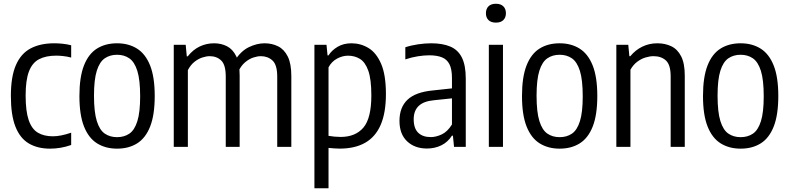

<svg xmlns="http://www.w3.org/2000/svg" viewBox="-20 -781 4196 1021"><path d="M246.6 9.5Q179.7 9.5 133 -18.3Q86.3 -46 62.1 -107.6Q37.8 -169.1 37.8 -271Q37.8 -373.9 64.8 -435.3Q91.7 -496.8 143.3 -523.8Q194.8 -550.8 268.3 -550.8Q290 -550.8 313.2 -548.4Q336.3 -546 358.5 -540.3V-474.9Q336.4 -480.8 315.4 -482.9Q294.5 -485.1 279.6 -485.1Q224 -485.1 187.8 -466.2Q151.6 -447.3 133.9 -401Q116.3 -354.8 116.3 -273.3Q116.3 -189.8 132.5 -142.5Q148.7 -95.2 180.9 -75.7Q213.2 -56.2 260.9 -56.2Q281.8 -56.2 305.7 -60.9Q329.7 -65.6 358.5 -75.4V-10Q329.8 0.1 301.9 4.8Q273.9 9.5 246.6 9.5Z M602.5 9.5Q541.4 9.5 496.3 -18.6Q451.3 -46.7 426.8 -108.2Q402.3 -169.8 402.3 -270.3Q402.3 -371.4 426.6 -433.1Q450.9 -494.8 495.8 -522.8Q540.6 -550.8 602.5 -550.8Q663.7 -550.8 708.8 -522.5Q753.8 -494.3 778.3 -432.6Q802.8 -371 802.8 -270.8Q802.8 -170.1 778.5 -108.4Q754.2 -46.7 709.3 -18.6Q664.5 9.5 602.5 9.5ZM602.5 -51.6Q640.3 -51.6 667.9 -70.3Q695.4 -89 710.3 -136.3Q725.3 -183.5 725.3 -268.8Q725.3 -356 710.3 -404Q695.2 -451.9 667.7 -470.8Q640.1 -489.8 602.5 -489.8Q565 -489.8 537.4 -471.1Q509.8 -452.4 494.8 -405.1Q479.8 -357.8 479.8 -272.3Q479.8 -185.3 494.8 -137.3Q509.7 -89.4 537.2 -70.5Q564.8 -51.6 602.5 -51.6Z M904 0V-542.6H967.5L973.3 -481.4H978.3Q1006.7 -517.2 1042.3 -534Q1078 -550.8 1118.3 -550.8Q1156.2 -550.8 1187.2 -535Q1218.1 -519.1 1236.3 -481.8Q1254.4 -444.4 1254.4 -379.6V0H1180.5V-373.7Q1180.5 -435.9 1156.5 -459.1Q1132.5 -482.3 1095.2 -482.3Q1077.6 -482.3 1056.1 -475.3Q1034.6 -468.4 1014.1 -452.2Q993.6 -436 979 -408.1V0ZM1454.2 0V-373.7Q1454.2 -435.9 1429.2 -459.1Q1404.2 -482.3 1366.9 -482.3Q1349.3 -482.3 1326.9 -475Q1304.6 -467.6 1283.1 -449.6Q1261.6 -431.5 1246.7 -399.2L1228.3 -458.7Q1261.1 -509.9 1303.7 -530.4Q1346.4 -550.8 1386.9 -550.8Q1426.3 -550.8 1458.6 -534.8Q1491 -518.8 1510.1 -480.7Q1529.2 -442.6 1529.2 -376.5V0Z M1652 220V-542.6H1716.3L1721.8 -486.5H1726.9Q1744.1 -513.6 1775.4 -532.2Q1806.7 -550.8 1849 -550.8Q1897.8 -550.8 1939.5 -525.7Q1981.2 -500.6 2006.7 -441.7Q2032.2 -382.8 2032.2 -281Q2032.2 -181.5 2004.4 -117.2Q1976.6 -52.9 1921.8 -21.8Q1866.9 9.3 1786.2 9.3Q1772.3 9.3 1756.6 8.1Q1741 7 1727 5.5V220ZM1791 -52.8Q1870.1 -52.8 1912.4 -102.4Q1954.7 -151.9 1954.7 -273.7Q1954.7 -360 1938.3 -405.5Q1922 -451 1893.9 -467.9Q1865.9 -484.9 1831 -484.9Q1801.2 -484.9 1772.3 -469.3Q1743.4 -453.8 1727 -422.9V-58.6Q1739.6 -56.2 1758 -54.5Q1776.4 -52.8 1791 -52.8Z M2250.2 8.8Q2185.5 8.8 2144.9 -29.5Q2104.3 -67.9 2104.3 -138.2Q2104.3 -210.5 2147.3 -251Q2190.3 -291.5 2282.2 -300.1L2401.7 -313L2412.1 -261L2287.7 -248Q2232.4 -242.8 2206.2 -217.4Q2179.9 -191.9 2179.9 -146.8Q2179.9 -98.3 2203.9 -75.2Q2227.8 -52 2270.7 -52Q2298.6 -52 2329.1 -66.3Q2359.6 -80.6 2383.4 -119V-366.2Q2383.4 -413.2 2370 -439.5Q2356.6 -465.7 2329.7 -476.3Q2302.8 -486.9 2262.2 -486.9Q2235.4 -486.9 2202.1 -481.7Q2168.8 -476.4 2135.4 -465.2V-529.6Q2165.1 -539.7 2202.7 -545.3Q2240.3 -550.8 2273 -550.8Q2333.7 -550.8 2374.7 -533.3Q2415.7 -515.9 2436.3 -474.7Q2456.8 -433.5 2456.8 -363.1V0H2394.4L2388.5 -59.7H2383.5Q2360.9 -24.7 2326.5 -8Q2292 8.8 2250.2 8.8Z M2579.5 0V-542.6H2654.7V0ZM2617.1 -660.7Q2591.5 -660.7 2577.7 -674.1Q2564 -687.6 2564 -710.5Q2564 -733.9 2577.7 -747.5Q2591.5 -761 2617.1 -761Q2642.8 -761 2656.5 -747.5Q2670.3 -733.9 2670.3 -710.5Q2670.3 -687.6 2656.5 -674.1Q2642.8 -660.7 2617.1 -660.7Z M2956 9.5Q2894.9 9.5 2849.8 -18.6Q2804.8 -46.7 2780.3 -108.2Q2755.8 -169.8 2755.8 -270.3Q2755.8 -371.4 2780.1 -433.1Q2804.4 -494.8 2849.3 -522.8Q2894.1 -550.8 2956 -550.8Q3017.2 -550.8 3062.3 -522.5Q3107.3 -494.3 3131.8 -432.6Q3156.3 -371 3156.3 -270.8Q3156.3 -170.1 3132 -108.4Q3107.7 -46.7 3062.8 -18.6Q3018 9.5 2956 9.5ZM2956 -51.6Q2993.8 -51.6 3021.4 -70.3Q3048.9 -89 3063.8 -136.3Q3078.8 -183.5 3078.8 -268.8Q3078.8 -356 3063.8 -404Q3048.7 -451.9 3021.2 -470.8Q2993.6 -489.8 2956 -489.8Q2918.5 -489.8 2890.9 -471.1Q2863.3 -452.4 2848.3 -405.1Q2833.3 -357.8 2833.3 -272.3Q2833.3 -185.3 2848.3 -137.3Q2863.2 -89.4 2890.7 -70.5Q2918.3 -51.6 2956 -51.6Z M3257.5 0V-542.6H3321L3326.8 -482.1H3331.8Q3358.8 -515 3395.5 -532.9Q3432.2 -550.8 3475.7 -550.8Q3517 -550.8 3550 -534.9Q3583.1 -519 3602.2 -481.4Q3621.4 -443.8 3621.4 -379.2V0H3546.4V-374.6Q3546.4 -436.2 3521.4 -459.2Q3496.3 -482.3 3455.4 -482.3Q3435.9 -482.3 3413.2 -475.5Q3390.4 -468.8 3369 -452.9Q3347.6 -437.1 3332.5 -410.3V0Z M3918.5 9.5Q3857.4 9.5 3812.3 -18.6Q3767.3 -46.7 3742.8 -108.2Q3718.3 -169.8 3718.3 -270.3Q3718.3 -371.4 3742.6 -433.1Q3766.9 -494.8 3811.8 -522.8Q3856.6 -550.8 3918.5 -550.8Q3979.7 -550.8 4024.8 -522.5Q4069.8 -494.3 4094.3 -432.6Q4118.8 -371 4118.8 -270.8Q4118.8 -170.1 4094.5 -108.4Q4070.2 -46.7 4025.3 -18.6Q3980.5 9.5 3918.5 9.5ZM3918.5 -51.6Q3956.3 -51.6 3983.9 -70.3Q4011.4 -89 4026.3 -136.3Q4041.3 -183.5 4041.3 -268.8Q4041.3 -356 4026.3 -404Q4011.2 -451.9 3983.7 -470.8Q3956.1 -489.8 3918.5 -489.8Q3881 -489.8 3853.4 -471.1Q3825.8 -452.4 3810.8 -405.1Q3795.8 -357.8 3795.8 -272.3Q3795.8 -185.3 3810.8 -137.3Q3825.7 -89.4 3853.2 -70.5Q3880.8 -51.6 3918.5 -51.6Z"/></svg>

Font: Encode Sans Condensed Thin
Style: Regular
Weight: 100
Width: 3
Designer: Multiple Designers
Foundry: Impallari Type
Version: Version 3.002